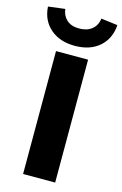

<svg xmlns="http://www.w3.org/2000/svg" viewBox="-183 -1004 678 1064"><g transform="rotate(15 156.0 -472.0)"><path d="M64 0V-705H248V0ZM156 -760Q70 -760 16 -806.5Q-38 -853 -43 -932L53 -944Q58 -905 84 -882Q110 -859 155 -859Q200 -859 228 -882Q256 -905 260 -944L355 -932Q350 -853 296.5 -806.5Q243 -760 156 -760Z"/></g></svg>

Font: Nunito Sans 12pt Black
Style: Regular
Weight: 900
Designer: Vernon Adams
Foundry: Vernon Adams
Version: Version 3.101;gftools[0.9.27]